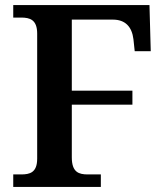

<svg xmlns="http://www.w3.org/2000/svg" viewBox="-20 -734 649 754"><path d="M32 0H376V-49H325C290 -49 262 -57 262 -116V-323H500V-378H262V-657H423C472 -657 498 -629 504 -580L509 -533H572L567 -714H32V-665H63C97 -665 126 -657 126 -602V-111C126 -56 97 -49 63 -49H32Z"/></svg>

Font: Noto Serif SemiBold
Style: Regular
Weight: 600
Designer: Monotype Design Team
Foundry: Monotype Imaging Inc.
Version: Version 2.013